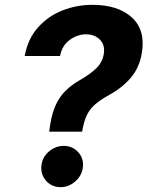

<svg xmlns="http://www.w3.org/2000/svg" viewBox="-20 -757 604 786"><path d="M181.5 -218Q188.2 -279.1 204.5 -318.7Q220.9 -358.3 247.3 -384.4Q273.8 -410.5 310.4 -431.1Q348.7 -453.1 373.9 -477.3Q399.1 -501.4 404.8 -535.2Q410.9 -572.1 389.4 -594.3Q367.9 -616.5 332 -616.5Q297.2 -616.5 265.6 -593.8Q234 -571 225.9 -527.7H81Q94.1 -598.7 136 -645.2Q177.9 -691.8 236.3 -714.5Q294.7 -737.2 358 -737.2Q463.4 -737.2 519.9 -685.5Q576.3 -633.9 560.7 -540.5Q551.5 -482.6 517.6 -441.2Q483.7 -399.9 429.7 -370Q393.5 -349.8 370.9 -331Q348.4 -312.1 335.8 -286.2Q323.2 -260.3 316.1 -218ZM228.7 9.2Q192.8 9.2 169.9 -15.6Q147 -40.5 149.1 -76Q151.6 -111.2 178.8 -135.5Q206 -159.8 241.5 -159.8Q275.6 -159.8 299 -135.3Q322.4 -110.8 319.6 -76Q317.1 -40.5 289.6 -15.6Q262.1 9.2 228.7 9.2Z"/></svg>

Font: Inter UI
Style: Bold Italic
Weight: 700
Italic angle: 9.39999°
Designer: Rasmus Andersson
Foundry: rsms
Version: 3.2;8d6f07862